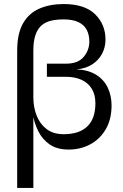

<svg xmlns="http://www.w3.org/2000/svg" viewBox="-20 -730 609 950"><path d="M532 -209Q532 -139 503 -90Q474 -41 426 -15.5Q378 10 320 10Q262 10 225.5 -15.5Q189 -41 169 -81.5Q149 -122 142 -166.5Q135 -211 135 -249H65V-479Q65 -564 94 -614.5Q123 -665 175 -687.5Q227 -710 295 -710Q399 -710 450.5 -659.5Q502 -609 502 -534Q502 -496 485 -464Q468 -432 435.5 -411Q403 -390 358 -387Q418 -384 456.5 -359.5Q495 -335 513.5 -295.5Q532 -256 532 -209ZM307 -415Q366 -415 394 -448.5Q422 -482 422 -524Q422 -558 409 -582.5Q396 -607 368 -620.5Q340 -634 295 -634Q262 -634 234.5 -628Q207 -622 187 -605.5Q167 -589 156 -558.5Q145 -528 145 -479V-249Q145 -199 161.5 -157.5Q178 -116 211 -91Q244 -66 295 -66Q372 -66 412 -104.5Q452 -143 452 -219Q452 -262 434 -291Q416 -320 383.5 -335Q351 -350 307 -350H212V-415ZM65 -249 127 -259H145V200H65Z"/></svg>

Font: Syne
Style: Regular
Weight: 400
Designer: Lucas Descroix
Foundry: Bonjour Monde
Version: Version 2.200